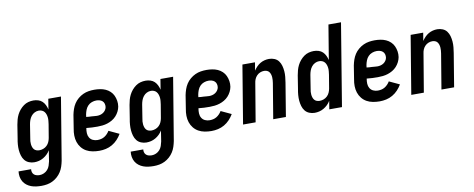

<svg xmlns="http://www.w3.org/2000/svg" viewBox="-87 -1099 4163 1686"><g transform="rotate(-10 1994.5 -256.0)"><path d="M168 223Q144 223 120.5 220Q97 217 75.5 209Q54 201 36 187Q18 173 6.5 153.5Q-5 134 -9 110.5Q-13 87 -10 63H102Q100 77 104 90Q108 103 117.5 111.5Q127 120 140.5 123.5Q154 127 168 127Q187 127 206 118.5Q225 110 238.5 94.5Q252 79 258.5 60Q265 41 269 22L284 -74Q273 -55 257 -39.5Q241 -24 222 -13Q203 -2 182.5 3Q162 8 141 8Q116 8 93 -1.5Q70 -11 55.5 -29.5Q41 -48 34 -72Q27 -96 25 -120.5Q23 -145 25 -171Q27 -197 32 -222L51 -342Q55 -365 61 -387Q67 -409 77.5 -430Q88 -451 103.5 -469.5Q119 -488 138.5 -502Q158 -516 180.5 -522Q203 -528 226 -528Q248 -528 269 -521.5Q290 -515 305 -500.5Q320 -486 329 -467Q338 -448 343 -427L358 -520H471L379 37Q374 62 366 86.5Q358 111 344 133Q330 155 310 173Q290 191 266.5 202.5Q243 214 218 218.5Q193 223 168 223ZM203 -88Q220 -88 238 -94.5Q256 -101 270 -114.5Q284 -128 291.5 -145.5Q299 -163 302 -180L322 -300Q324 -315 325.5 -330Q327 -345 325.5 -359Q324 -373 319.5 -386.5Q315 -400 306.5 -410.5Q298 -421 285 -426.5Q272 -432 257 -432Q238 -432 220 -423Q202 -414 189.5 -398Q177 -382 170.5 -363.5Q164 -345 161 -327L142 -207Q139 -193 138 -179.5Q137 -166 138.5 -153Q140 -140 144 -128Q148 -116 156 -106.5Q164 -97 176.5 -92.5Q189 -88 203 -88Z M721 8Q691 8 661 2.5Q631 -3 606 -17Q581 -31 563 -53.5Q545 -76 536 -103.5Q527 -131 526.5 -161.5Q526 -192 532 -222L551 -342Q556 -367 564.5 -392Q573 -417 587.5 -439.5Q602 -462 623.5 -480Q645 -498 669 -509Q693 -520 718.5 -524Q744 -528 769 -528Q795 -528 820.5 -524Q846 -520 868.5 -510Q891 -500 909 -483Q927 -466 937 -444Q947 -422 951 -397Q955 -372 951 -346Q947 -324 936.5 -303Q926 -282 910 -264.5Q894 -247 873.5 -235Q853 -223 831 -216Q809 -209 786.5 -206.5Q764 -204 742 -204Q717 -204 692 -205Q667 -206 642 -209V-207Q638 -185 639 -163Q640 -141 650.5 -123.5Q661 -106 680 -97Q699 -88 721 -88Q737 -88 753 -91.5Q769 -95 783 -103.5Q797 -112 809 -124.5Q821 -137 829 -151L921 -108Q906 -82 884.5 -59Q863 -36 836 -20.5Q809 -5 779.5 1.5Q750 8 721 8ZM754 -298Q768 -298 782 -301.5Q796 -305 808.5 -313Q821 -321 830 -334Q839 -347 841 -361Q843 -376 839 -390.5Q835 -405 824.5 -414.5Q814 -424 799.5 -428Q785 -432 770 -432Q750 -432 729.5 -424.5Q709 -417 694.5 -401.5Q680 -386 672.5 -366.5Q665 -347 661 -327L658 -305Q670 -303 682 -302.5Q694 -302 706 -301.5Q718 -301 730 -299.5Q742 -298 754 -298Z M1168 223Q1144 223 1120.5 220Q1097 217 1075.5 209Q1054 201 1036 187Q1018 173 1006.5 153.5Q995 134 991 110.5Q987 87 990 63H1102Q1100 77 1104 90Q1108 103 1117.5 111.5Q1127 120 1140.5 123.5Q1154 127 1168 127Q1187 127 1206 118.5Q1225 110 1238.5 94.5Q1252 79 1258.5 60Q1265 41 1269 22L1284 -74Q1273 -55 1257 -39.5Q1241 -24 1222 -13Q1203 -2 1182.5 3Q1162 8 1141 8Q1116 8 1093 -1.5Q1070 -11 1055.5 -29.5Q1041 -48 1034 -72Q1027 -96 1025 -120.5Q1023 -145 1025 -171Q1027 -197 1032 -222L1051 -342Q1055 -365 1061 -387Q1067 -409 1077.5 -430Q1088 -451 1103.5 -469.5Q1119 -488 1138.5 -502Q1158 -516 1180.5 -522Q1203 -528 1226 -528Q1248 -528 1269 -521.5Q1290 -515 1305 -500.5Q1320 -486 1329 -467Q1338 -448 1343 -427L1358 -520H1471L1379 37Q1374 62 1366 86.5Q1358 111 1344 133Q1330 155 1310 173Q1290 191 1266.5 202.5Q1243 214 1218 218.5Q1193 223 1168 223ZM1203 -88Q1220 -88 1238 -94.5Q1256 -101 1270 -114.5Q1284 -128 1291.5 -145.5Q1299 -163 1302 -180L1322 -300Q1324 -315 1325.5 -330Q1327 -345 1325.5 -359Q1324 -373 1319.5 -386.5Q1315 -400 1306.5 -410.5Q1298 -421 1285 -426.5Q1272 -432 1257 -432Q1238 -432 1220 -423Q1202 -414 1189.5 -398Q1177 -382 1170.5 -363.5Q1164 -345 1161 -327L1142 -207Q1139 -193 1138 -179.5Q1137 -166 1138.5 -153Q1140 -140 1144 -128Q1148 -116 1156 -106.5Q1164 -97 1176.5 -92.5Q1189 -88 1203 -88Z M1721 8Q1691 8 1661 2.5Q1631 -3 1606 -17Q1581 -31 1563 -53.5Q1545 -76 1536 -103.5Q1527 -131 1526.5 -161.5Q1526 -192 1532 -222L1551 -342Q1556 -367 1564.5 -392Q1573 -417 1587.5 -439.5Q1602 -462 1623.5 -480Q1645 -498 1669 -509Q1693 -520 1718.5 -524Q1744 -528 1769 -528Q1795 -528 1820.5 -524Q1846 -520 1868.5 -510Q1891 -500 1909 -483Q1927 -466 1937 -444Q1947 -422 1951 -397Q1955 -372 1951 -346Q1947 -324 1936.5 -303Q1926 -282 1910 -264.5Q1894 -247 1873.5 -235Q1853 -223 1831 -216Q1809 -209 1786.5 -206.5Q1764 -204 1742 -204Q1717 -204 1692 -205Q1667 -206 1642 -209V-207Q1638 -185 1639 -163Q1640 -141 1650.5 -123.5Q1661 -106 1680 -97Q1699 -88 1721 -88Q1737 -88 1753 -91.5Q1769 -95 1783 -103.5Q1797 -112 1809 -124.5Q1821 -137 1829 -151L1921 -108Q1906 -82 1884.5 -59Q1863 -36 1836 -20.5Q1809 -5 1779.5 1.5Q1750 8 1721 8ZM1754 -298Q1768 -298 1782 -301.5Q1796 -305 1808.5 -313Q1821 -321 1830 -334Q1839 -347 1841 -361Q1843 -376 1839 -390.5Q1835 -405 1824.5 -414.5Q1814 -424 1799.5 -428Q1785 -432 1770 -432Q1750 -432 1729.5 -424.5Q1709 -417 1694.5 -401.5Q1680 -386 1672.5 -366.5Q1665 -347 1661 -327L1658 -305Q1670 -303 1682 -302.5Q1694 -302 1706 -301.5Q1718 -301 1730 -299.5Q1742 -298 1754 -298Z M2003 0 2089 -520H2201L2189 -448Q2201 -466 2216 -481.5Q2231 -497 2249 -507.5Q2267 -518 2287 -523Q2307 -528 2327 -528Q2352 -528 2375 -518.5Q2398 -509 2412 -490Q2426 -471 2432.5 -447.5Q2439 -424 2441 -399Q2443 -374 2440.5 -348.5Q2438 -323 2434 -298L2385 0H2272L2324 -313Q2326 -327 2327 -340Q2328 -353 2327 -366Q2326 -379 2322 -391.5Q2318 -404 2310.5 -413.5Q2303 -423 2291 -427.5Q2279 -432 2266 -432Q2248 -432 2231 -425Q2214 -418 2201 -404.5Q2188 -391 2181 -374Q2174 -357 2172 -340L2115 0Z M2641 8Q2616 8 2593 -1.5Q2570 -11 2555.5 -29.5Q2541 -48 2534 -72Q2527 -96 2525 -120.5Q2523 -145 2525 -171Q2527 -197 2532 -222L2551 -342Q2555 -365 2561 -387Q2567 -409 2577.5 -430Q2588 -451 2603.5 -469.5Q2619 -488 2638.5 -502Q2658 -516 2680.5 -522Q2703 -528 2726 -528Q2748 -528 2769 -521.5Q2790 -515 2805 -500.5Q2820 -486 2829 -467Q2838 -448 2843 -427L2894 -735H3006L2885 0H2772L2784 -74Q2773 -55 2757 -39.5Q2741 -24 2722 -13Q2703 -2 2682.5 3Q2662 8 2641 8ZM2703 -88Q2720 -88 2738 -94.5Q2756 -101 2770 -114.5Q2784 -128 2791.5 -145.5Q2799 -163 2802 -180L2822 -300Q2824 -315 2825.5 -330Q2827 -345 2825.5 -359Q2824 -373 2819.5 -386.5Q2815 -400 2806.5 -410.5Q2798 -421 2785 -426.5Q2772 -432 2757 -432Q2738 -432 2720 -423Q2702 -414 2689.5 -398Q2677 -382 2670.5 -363.5Q2664 -345 2661 -327L2642 -207Q2639 -193 2638 -179.5Q2637 -166 2638.5 -153Q2640 -140 2644 -128Q2648 -116 2656 -106.5Q2664 -97 2676.5 -92.5Q2689 -88 2703 -88Z M3221 8Q3191 8 3161 2.5Q3131 -3 3106 -17Q3081 -31 3063 -53.5Q3045 -76 3036 -103.5Q3027 -131 3026.5 -161.5Q3026 -192 3032 -222L3051 -342Q3056 -367 3064.5 -392Q3073 -417 3087.5 -439.5Q3102 -462 3123.5 -480Q3145 -498 3169 -509Q3193 -520 3218.5 -524Q3244 -528 3269 -528Q3295 -528 3320.5 -524Q3346 -520 3368.5 -510Q3391 -500 3409 -483Q3427 -466 3437 -444Q3447 -422 3451 -397Q3455 -372 3451 -346Q3447 -324 3436.5 -303Q3426 -282 3410 -264.5Q3394 -247 3373.5 -235Q3353 -223 3331 -216Q3309 -209 3286.5 -206.5Q3264 -204 3242 -204Q3217 -204 3192 -205Q3167 -206 3142 -209V-207Q3138 -185 3139 -163Q3140 -141 3150.5 -123.5Q3161 -106 3180 -97Q3199 -88 3221 -88Q3237 -88 3253 -91.5Q3269 -95 3283 -103.5Q3297 -112 3309 -124.5Q3321 -137 3329 -151L3421 -108Q3406 -82 3384.5 -59Q3363 -36 3336 -20.5Q3309 -5 3279.5 1.5Q3250 8 3221 8ZM3254 -298Q3268 -298 3282 -301.5Q3296 -305 3308.5 -313Q3321 -321 3330 -334Q3339 -347 3341 -361Q3343 -376 3339 -390.5Q3335 -405 3324.5 -414.5Q3314 -424 3299.5 -428Q3285 -432 3270 -432Q3250 -432 3229.5 -424.5Q3209 -417 3194.5 -401.5Q3180 -386 3172.5 -366.5Q3165 -347 3161 -327L3158 -305Q3170 -303 3182 -302.5Q3194 -302 3206 -301.5Q3218 -301 3230 -299.5Q3242 -298 3254 -298Z M3503 0 3589 -520H3701L3689 -448Q3701 -466 3716 -481.5Q3731 -497 3749 -507.5Q3767 -518 3787 -523Q3807 -528 3827 -528Q3852 -528 3875 -518.5Q3898 -509 3912 -490Q3926 -471 3932.5 -447.5Q3939 -424 3941 -399Q3943 -374 3940.5 -348.5Q3938 -323 3934 -298L3885 0H3772L3824 -313Q3826 -327 3827 -340Q3828 -353 3827 -366Q3826 -379 3822 -391.5Q3818 -404 3810.5 -413.5Q3803 -423 3791 -427.5Q3779 -432 3766 -432Q3748 -432 3731 -425Q3714 -418 3701 -404.5Q3688 -391 3681 -374Q3674 -357 3672 -340L3615 0Z"/></g></svg>

Font: Iosevka SS04
Style: Bold Italic
Weight: 700
Italic angle: -9°
Monospace: yes
Designer: Belleve Invis
Foundry: Belleve Invis
Version: Version 19.0.0; ttfautohint (v1.8.4)